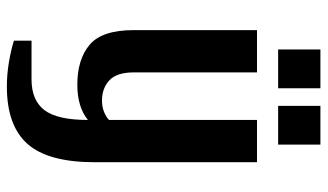

<svg xmlns="http://www.w3.org/2000/svg" viewBox="-212 -508 930 545"><g transform="rotate(90 252.5 -235.0)"><path d="M120 -560V-680H230V-560ZM280 -560V-680H390V-560ZM95 190V140H205Q264 140 292 103.5Q320 67 320 -20Q283 10 220 10Q148 10 106.5 -25Q65 -60 65 -150V-500H185V-150Q185 -102 207.5 -81Q230 -60 265 -60Q283 -60 297.5 -66Q312 -72 320 -80V-500H440V-40Q440 93 388 151.5Q336 210 225 210Q190 210 155 204Q120 198 95 190Z"/></g></svg>

Font: Cuprum
Style: Bold
Weight: 700
Designer: Jovanny Lemonad
Foundry: Jovanny Lemonad
Version: Version 2.000